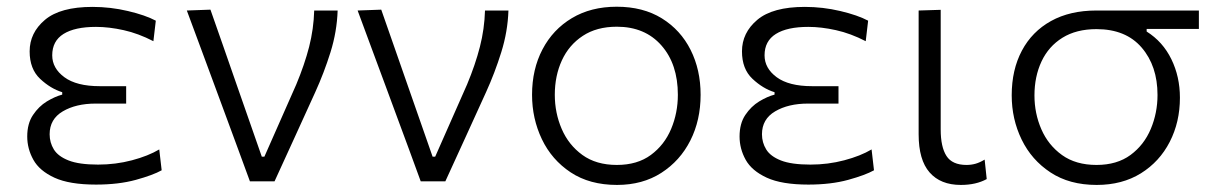

<svg xmlns="http://www.w3.org/2000/svg" viewBox="-20 -526 3529 557"><path d="M258.5 9.5Q181.5 9.5 138 -10.5Q94.5 -30.5 76.8 -62.5Q59 -94.5 59 -130Q59 -167.5 75.8 -192.5Q92.5 -217.5 116 -231.8Q139.5 -246 160.5 -251.5V-258.5Q126.5 -269 96.2 -297.5Q66 -326 66 -377Q66 -431 110.5 -468.5Q155 -506 248.5 -506Q300.5 -506 351.2 -494Q402 -482 432 -466L425 -406.5Q381.5 -429 338.8 -438.5Q296 -448 258.5 -448Q197 -448 164.2 -427.5Q131.5 -407 131.5 -365.5Q131.5 -328 166.8 -302Q202 -276 269.5 -276H346V-225.5H257.5Q200.5 -225.5 162.2 -203Q124 -180.5 124 -136.5Q124 -112.5 136.2 -92.5Q148.5 -72.5 179 -60.5Q209.5 -48.5 264.5 -48.5Q315.5 -48.5 362.8 -61Q410 -73.5 442 -92.5L449 -32Q424 -18 374 -4.2Q324 9.5 258.5 9.5Z M705 0Q688 -47 670.2 -94.8Q652.5 -142.5 636 -187.5L603.5 -275.5Q583.5 -329.5 562.8 -385.5Q542 -441.5 522 -495.5L590.5 -498Q607 -451 626.8 -394.5Q646.5 -338 667 -279Q687.5 -220 706.5 -166L739.5 -71.5H747L839.5 -281Q863.5 -338.5 876.8 -390.2Q890 -442 891.5 -495.5H959.5Q957.5 -434.5 938.8 -374.5Q920 -314.5 894.5 -258.5Q865 -194 835.5 -129Q806 -64 776.5 0Z M1200.5 0Q1183.5 -47 1165.8 -94.8Q1148 -142.5 1131.5 -187.5L1099 -275.5Q1079 -329.5 1058.2 -385.5Q1037.5 -441.5 1017.5 -495.5L1086 -498Q1102.5 -451 1122.2 -394.5Q1142 -338 1162.5 -279Q1183 -220 1202 -166L1235 -71.5H1242.5L1335 -281Q1359 -338.5 1372.2 -390.2Q1385.5 -442 1387 -495.5H1455Q1453 -434.5 1434.2 -374.5Q1415.5 -314.5 1390 -258.5Q1360.5 -194 1331 -129Q1301.5 -64 1272 0Z M1770 10.5Q1690.5 10.5 1635.5 -26Q1580.5 -62.5 1552 -122.2Q1523.5 -182 1523.5 -251Q1523.5 -325 1553.8 -382.8Q1584 -440.5 1639.2 -473.5Q1694.5 -506.5 1769 -506.5Q1845.5 -506.5 1900 -472.8Q1954.5 -439 1983.5 -381.2Q2012.5 -323.5 2012.5 -251Q2012.5 -177.5 1982.8 -118.5Q1953 -59.5 1898.5 -24.5Q1844 10.5 1770 10.5ZM1769.5 -47.5Q1829 -47.5 1868.2 -76.5Q1907.5 -105.5 1927 -152Q1946.5 -198.5 1946.5 -251Q1946.5 -340 1898.8 -394.2Q1851 -448.5 1769.5 -448.5Q1711 -448.5 1670.8 -422Q1630.5 -395.5 1610 -350.8Q1589.5 -306 1589.5 -251Q1589.5 -198.5 1609.5 -152Q1629.5 -105.5 1669.5 -76.5Q1709.5 -47.5 1769.5 -47.5Z M2325 9.5Q2248 9.5 2204.5 -10.5Q2161 -30.5 2143.2 -62.5Q2125.5 -94.5 2125.5 -130Q2125.5 -167.5 2142.2 -192.5Q2159 -217.5 2182.5 -231.8Q2206 -246 2227 -251.5V-258.5Q2193 -269 2162.8 -297.5Q2132.5 -326 2132.5 -377Q2132.5 -431 2177 -468.5Q2221.5 -506 2315 -506Q2367 -506 2417.8 -494Q2468.5 -482 2498.5 -466L2491.5 -406.5Q2448 -429 2405.2 -438.5Q2362.5 -448 2325 -448Q2263.5 -448 2230.8 -427.5Q2198 -407 2198 -365.5Q2198 -328 2233.2 -302Q2268.5 -276 2336 -276H2412.5V-225.5H2324Q2267 -225.5 2228.8 -203Q2190.5 -180.5 2190.5 -136.5Q2190.5 -112.5 2202.8 -92.5Q2215 -72.5 2245.5 -60.5Q2276 -48.5 2331 -48.5Q2382 -48.5 2429.2 -61Q2476.5 -73.5 2508.5 -92.5L2515.5 -32Q2490.5 -18 2440.5 -4.2Q2390.5 9.5 2325 9.5Z M2767.5 10.5Q2708.5 10.5 2676.8 -25.8Q2645 -62 2645 -136.5V-495.5L2709 -497.5V-150.5Q2709 -99.5 2725.8 -73.5Q2742.5 -47.5 2784 -47.5Q2797.5 -47.5 2810 -51Q2822.5 -54.5 2836.5 -63L2842.5 -6.5Q2811.5 10.5 2767.5 10.5Z M3161.5 10.5Q3082.5 10.5 3027.5 -25.8Q2972.5 -62 2943.8 -121.2Q2915 -180.5 2915 -249.5Q2915 -323.5 2944.5 -379Q2974 -434.5 3029 -465Q3084 -495.5 3160.5 -495.5H3458V-442H3306.5V-434.5Q3353.5 -405 3378.2 -354.2Q3403 -303.5 3403 -242.5Q3403 -172 3373.5 -114.5Q3344 -57 3289.8 -23.2Q3235.5 10.5 3161.5 10.5ZM3161 -47.5Q3220.5 -47.5 3259.8 -76.5Q3299 -105.5 3318.5 -152Q3338 -198.5 3338 -250.5Q3338 -334.5 3292 -388Q3246 -441.5 3161 -441.5Q3102.5 -441.5 3062.2 -416.5Q3022 -391.5 3001.5 -347.8Q2981 -304 2981 -249Q2981 -197 3001 -151Q3021 -105 3061 -76.2Q3101 -47.5 3161 -47.5Z"/></svg>

Font: Commissioner Light
Style: Regular
Weight: 300
Designer: Kostas Bartsokas
Foundry: Kostas Bartsokas
Version: Version 1.000; ttfautohint (v1.8.3)